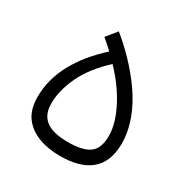

<svg xmlns="http://www.w3.org/2000/svg" viewBox="-158 -821 945 968"><g transform="rotate(30 314.0 -337.0)"><path d="M211.9 -622.1C231.4 -606.4 251 -588.4 270 -570.8C142.6 -455.1 71.3 -329.1 71.3 -192.9C71.3 -144 82.5 -105 104.5 -75.2C148.9 -16.1 227.1 9.8 318.4 9.8C460.4 9.8 557.1 -47.9 557.1 -199.2C557.1 -294.4 519 -386.7 460.9 -470.7C402.3 -554.2 329.6 -627.4 261.2 -682.6ZM315.9 -524.4C411.1 -426.3 481.4 -300.3 481.4 -201.2C481.4 -152.8 468.8 -119.1 443.4 -100.1C417.5 -80.6 376 -70.8 318.4 -70.8C205.6 -70.8 147.9 -107.4 147.9 -199.2C147.9 -249 161.1 -301.8 187.5 -357.9C213.4 -413.6 256.3 -469.2 315.9 -524.4Z"/></g></svg>

Font: Estedad Regular
Style: Regular
Weight: 400
Designer: Amin Abedi
Version: Version 7.3